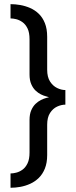

<svg xmlns="http://www.w3.org/2000/svg" viewBox="-20 -725 362 912"><path d="M30 166.9Q52.6 166.9 76.6 162.6Q100.6 158.3 123.6 147.9Q146.5 137.5 164.5 119.8Q182.6 102.1 193.3 75.3Q204.1 48.4 204.1 11.3V-132.8Q204.1 -167.3 217.6 -188.3Q231.2 -209.4 251.3 -218.7Q271.3 -227.9 290.5 -227.9V-297.3Q271.3 -297.3 251.3 -307Q231.2 -316.8 217.6 -338Q204.1 -359.3 204.1 -393.6V-549.9Q204.1 -588.1 193.2 -615.1Q182.4 -642.1 164.1 -659.6Q145.8 -677.2 122.9 -687.1Q100 -697 76.1 -701.2Q52.2 -705.3 30 -705.3V-637.5Q42 -637.5 57.1 -633.8Q72.2 -630.1 86.8 -619.7Q101.3 -609.4 110.8 -589.9Q120.3 -570.5 120.3 -538.4V-371.1Q120.3 -343.9 128.5 -325.2Q136.6 -306.5 148.9 -294.8Q161.3 -283.1 174.3 -276.7Q187.2 -270.3 198.1 -267.6Q208.9 -264.9 212.9 -263.2Q208.9 -262.3 198.1 -259.3Q187.2 -256.3 174.3 -249.9Q161.3 -243.4 148.9 -231.7Q136.6 -219.9 128.5 -201.3Q120.3 -182.6 120.3 -155.1V-0.4Q120.3 31.2 110.8 50.9Q101.3 70.6 86.8 81Q72.2 91.4 57.1 95.1Q42 98.9 30 98.9Z"/></svg>

Font: Anybody Thin
Style: Regular
Weight: 100
Designer: Tyler Finck
Foundry: Etcetera Type Company
Version: Version 1.114;gftools[0.9.25]